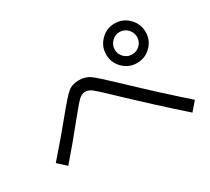

<svg xmlns="http://www.w3.org/2000/svg" viewBox="-137 -1007 1273 1165"><g transform="rotate(-30 500.0 -424.5)"><path d="M825 -693.4Q801.8 -716.8 769.8 -716.8Q737.8 -716.8 714.8 -693.4Q691.9 -669.9 691.9 -637.9Q691.9 -606 714.8 -583Q737.8 -560.1 769.8 -560.1Q801.8 -560.1 825 -583Q848.1 -606 848.1 -637.9Q848.1 -669.9 825 -693.4ZM95.2 -168.9 38.1 -221.2Q150.9 -350.1 221.2 -437Q302.2 -537.1 332.5 -562Q362.8 -586.9 410.2 -586.9Q454.1 -586.9 485.6 -564.9Q517.1 -543 621.1 -443.8Q799.3 -273.9 960.9 -131.8L909.2 -71.8Q736.3 -224.6 545.9 -405.8Q474.1 -474.6 452.6 -490.7Q431.2 -506.8 408 -506.8Q384.8 -506.8 365 -489Q345.2 -471.2 286.1 -397.9Q174.3 -258.8 95.2 -168.9ZM867.7 -735.8Q908.2 -694.8 908.2 -637.9Q908.2 -581.1 867.7 -540.5Q827.1 -500 770 -500Q712.9 -500 672.4 -540.5Q631.8 -581.1 631.8 -637.9Q631.8 -694.8 672.4 -735.8Q712.9 -776.9 770 -776.9Q827.1 -776.9 867.7 -735.8Z"/></g></svg>

Font: WebKoruri
Style: Regular
Weight: 400
Foundry: lindwurm / mohemohe
Version: Version 1.00